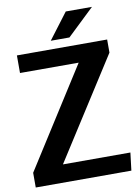

<svg xmlns="http://www.w3.org/2000/svg" viewBox="-99 -989 769 1054"><g transform="rotate(-10 285.5 -461.5)"><path d="M343 -923 234 -779H338L489 -923ZM37 -732V-634H364L13 -82V0H546L558 -99H182L540 -659V-732Z"/></g></svg>

Font: Rosario
Style: Bold
Weight: 700
Designer: Hector Gatti
Foundry: Omnibus Type
Version: Version 1.100